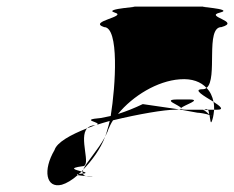

<svg xmlns="http://www.w3.org/2000/svg" viewBox="-20 -779 708 581"><path d="M145 -325C109 -264 119 -208 167 -220C181 -224 198 -234 215 -249C212 -250 211 -251 218 -252C221 -255 224 -257 227 -260C210 -265 184 -270 230 -276C258 -276 217 -363 244 -391C193 -371 152 -348 145 -325ZM295 -697C244 -714 368 -729 327 -741C288 -753 422 -759 378 -759H604C558 -759 693 -753 646 -741C596 -729 711 -714 650 -697C600 -697 640 -540 605 -513C588 -531 562 -542 524 -539C456 -534 382 -489 337 -434C362 -442 387 -452 412 -464L522 -448C519 -448 516 -447 509 -447C478 -447 400 -434 322 -415C316 -406 312 -397 308 -388C306 -380 301 -372 298 -365C301 -372 303 -380 305 -387C307 -394 310 -403 312 -413C298 -409 284 -405 272 -401C293 -409 214 -416 286 -422C296 -424 304 -426 315 -428C330 -520 341 -697 295 -697ZM244 -391C249 -396 257 -400 268 -400C269 -400 270 -401 271 -401C262 -398 253 -394 244 -391ZM215 -249 218 -252C220 -253 225 -253 231 -254C232 -250 234 -248 240 -246C230 -247 221 -248 215 -249ZM227 -260 232 -266 230 -260ZM272 -401H271ZM230 -260C229 -258 231 -256 231 -254H235C243 -256 237 -258 230 -260ZM232 -266C258 -293 284 -328 298 -365C276 -324 241 -288 232 -266ZM240 -246C244 -245 250 -244 258 -244C267 -244 253 -245 240 -246ZM518 -478C467 -478 524 -461 528 -452C536 -461 594 -478 552 -478ZM522 -448 577 -438C583 -438 603 -435 614 -431C617 -415 617 -398 623 -418C626 -428 627 -438 628 -447H609C612 -444 612 -439 613 -433C607 -438 599 -446 595 -446C595 -447 598 -447 598 -447H543C533 -447 528 -448 528 -450C527 -449 524 -448 522 -448ZM528 -452V-450ZM593 -509C561 -509 598 -488 626 -471C623 -487 616 -502 605 -513C601 -510 598 -509 593 -509ZM598 -447C603 -450 607 -450 609 -447ZM626 -471C646 -458 660 -447 637 -447H628C628 -455 628 -463 626 -471ZM617 -430C618 -429 619 -429 620 -428C621 -426 619 -428 617 -430Z"/></svg>

Font: bitstorm
Style: exextobl
Weight: 400
Version: Version 0.2